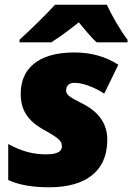

<svg xmlns="http://www.w3.org/2000/svg" viewBox="-20 -786 562 816"><path d="M63 -606H198C239 -632 278 -662 315 -691C333 -669 369 -625 391 -606H522V-617C492 -656 454 -722 434 -766H214C175 -723 109 -659 63 -617ZM189 10C340 10 436 -55 436 -192C436 -260 401 -311 326 -348C280 -371 261 -382 261 -401C261 -423 275 -434 297 -434C335 -434 387 -412 423 -388L483 -511C427 -546 368 -563 295 -563C140 -563 68 -492 68 -388C68 -318 98 -272 167 -234C234 -197 243 -185 243 -163C243 -133 200 -130 177 -130C124 -130 75 -141 15 -174V-21C58 -1 115 10 189 10Z"/></svg>

Font: Noto Sans UI Black
Style: Italic
Weight: 900
Italic angle: -372°
Designer: Monotype Design Team
Foundry: Monotype Imaging Inc.
Version: Version 1.901